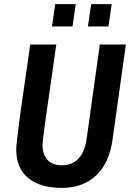

<svg xmlns="http://www.w3.org/2000/svg" viewBox="-20 -903 633 935"><path d="M282 12Q176 12 117.5 -36Q59 -84 59 -176Q59 -186 62.5 -218.5Q66 -251 72 -297.5Q78 -344 85.5 -396.5Q93 -449 100.5 -500Q108 -551 114 -593Q120 -635 123.5 -660.5Q127 -686 127 -686H254Q254 -686 250.5 -661Q247 -636 241 -594.5Q235 -553 228 -503Q221 -453 213.5 -402Q206 -351 200 -307.5Q194 -264 190.5 -234.5Q187 -205 187 -199Q187 -150 211.5 -124Q236 -98 282 -98Q332 -98 362.5 -131Q393 -164 402 -227L466 -686H593L528 -223Q512 -108 447.5 -48Q383 12 282 12ZM408 -774 424 -883H524L508 -774ZM233 -774 249 -883H349L333 -774Z"/></svg>

Font: Archivo Narrow
Style: Bold Italic
Weight: 700
Italic angle: -8°
Designer: Hector Gatti
Foundry: Omnibus-Type
Version: Version 3.002